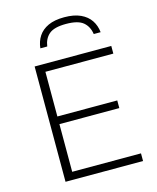

<svg xmlns="http://www.w3.org/2000/svg" viewBox="-118 -875 781 957"><g transform="rotate(-15 272.5 -397.0)"><path d="M100 0V-595H495.5V-555.5H145V-39.5H500V0ZM127.5 -285.5V-325H454V-285.5ZM151 -675Q154.5 -710 172 -736.8Q189.5 -763.5 222.5 -778.8Q255.5 -794 305.5 -794Q356 -794 389.5 -778.5Q423 -763 440.8 -736.2Q458.5 -709.5 462 -675H426.5Q420.5 -715 393.8 -737.2Q367 -759.5 305.5 -759.5Q244.5 -759.5 218.2 -737.2Q192 -715 186.5 -675Z"/></g></svg>

Font: Encode Sans SC SemiExpanded ExtraLight
Style: Regular
Weight: 250
Width: 6
Designer: Multiple Designers
Foundry: Impallari Type
Version: Version 3.002